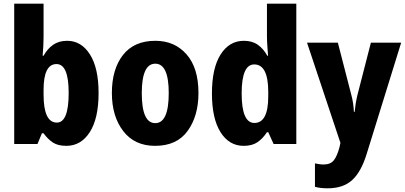

<svg xmlns="http://www.w3.org/2000/svg" viewBox="-20 -780 2194 1040"><path d="M216 -760H57V0H183L207 -58H216Q239 -26 266.5 -8Q294 10 339 10Q419 10 466.5 -64.5Q514 -139 514 -276Q514 -412 467 -485.5Q420 -559 344 -559Q299 -559 268 -537.5Q237 -516 216 -478H211Q216 -536 216 -581ZM286 -433Q352 -433 352 -277Q352 -116 288 -116Q216 -116 216 -268V-293Q216 -433 286 -433Z M1055 -276Q1055 -412 990.5 -485.5Q926 -559 822 -559Q706 -559 646 -482Q586 -405 586 -276Q586 -150 647.5 -70Q709 10 820 10Q938 10 996.5 -71Q1055 -152 1055 -276ZM748 -275Q748 -435 821 -435Q894 -435 894 -276Q894 -113 821 -113Q748 -113 748 -275Z M1358 -114Q1289 -114 1289 -274Q1289 -431 1357 -431Q1433 -431 1433 -282V-258Q1433 -114 1358 -114ZM1300 10Q1346 10 1375 -10Q1404 -30 1426 -64H1433L1462 0H1585V-760H1426V-586Q1426 -561 1428 -532.5Q1430 -504 1432 -478H1428Q1407 -516 1376.5 -537.5Q1346 -559 1301 -559Q1222 -559 1175 -485Q1128 -411 1128 -274Q1128 -138 1174.5 -64Q1221 10 1300 10Z M1643 -549 1824 -6 1819 17Q1806 66 1788 88.5Q1770 111 1733 111Q1720 111 1708 109Q1696 107 1686 105V232Q1716 240 1755 240Q1839 240 1888 195Q1937 150 1967 51L2153 -549H1989L1916 -265Q1910 -240 1906.5 -217.5Q1903 -195 1901 -174H1897Q1896 -196 1892.5 -220Q1889 -244 1883 -266L1810 -549Z"/></svg>

Font: Noto Sans Display SemiCondensed Extra
Style: Regular
Weight: 800
Width: 4
Designer: Monotype Design Team
Foundry: Monotype Imaging Inc.
Version: Version 1.900